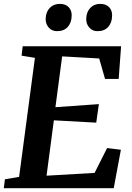

<svg xmlns="http://www.w3.org/2000/svg" viewBox="-27 -985 690 1005"><path d="M-7.1 0 -1.3 -46.5 73 -59.2 155.8 -682.2 86 -693.6 91.7 -743H606.9L594.2 -571.9H522.8L492.2 -679L298.3 -689.9L263.1 -423.9L490.5 -440L476.7 -343L254.9 -355.2L216.7 -65.4L468.1 -80L533.6 -210L605.8 -201.1L568.3 0ZM270.8 -821.9Q245.1 -821.9 228.3 -840.5Q211.5 -859.1 212 -886.6Q213 -922.1 233.2 -943.4Q253.4 -964.7 286 -964.7Q317 -964.7 333 -947Q349 -929.4 348.2 -903.1Q347.7 -866.9 328 -844.4Q308.3 -821.9 270.8 -821.9ZM482.8 -821.9Q457.2 -821.9 440.5 -840.5Q423.8 -859.1 424.3 -886.6Q425.3 -922.1 445.4 -943.4Q465.5 -964.7 497.9 -964.7Q528.2 -964.7 544.5 -947Q560.7 -929.4 559.8 -903.1Q559.3 -866.9 539.7 -844.4Q520 -821.9 482.8 -821.9Z"/></svg>

Font: Merriweather 7pt Light
Style: Italic
Weight: 300
Italic angle: -7.8°
Designer: Eben Sorkin
Foundry: Eben Sorkin
Version: Version 2.200;gftools[0.9.31]